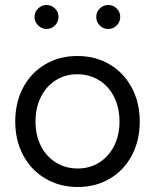

<svg xmlns="http://www.w3.org/2000/svg" viewBox="-20 -736 620 768"><path d="M41 -250Q41 -326 72.5 -385.5Q104 -445 160.5 -478.5Q217 -512 289 -512Q362 -512 418.5 -478.5Q475 -445 507 -385.5Q539 -326 539 -250Q539 -174 507.5 -114.5Q476 -55 419.5 -21.5Q363 12 291 12Q219 12 162 -21.5Q105 -55 73 -114.5Q41 -174 41 -250ZM291 -62Q339 -62 377 -86Q415 -110 436.5 -152.5Q458 -195 458 -250Q458 -305 436.5 -348Q415 -391 376.5 -415Q338 -439 289 -439Q241 -439 203 -415Q165 -391 143.5 -348Q122 -305 122 -250Q122 -195 143.5 -152.5Q165 -110 203.5 -86Q242 -62 291 -62ZM365 -668Q365 -688 379 -702Q393 -716 413 -716Q433 -716 447 -702Q461 -688 461 -668Q461 -649 447 -634.5Q433 -620 413 -620Q393 -620 379 -634Q365 -648 365 -668ZM166 -716Q186 -716 200 -702Q214 -688 214 -668Q214 -649 200 -634.5Q186 -620 166 -620Q147 -620 132.5 -634.5Q118 -649 118 -668Q118 -688 132.5 -702Q147 -716 166 -716Z"/></svg>

Font: Oak Sans
Style: Regular
Weight: 400
Designer: Erik Kennedy, Walven
Foundry: Erik Kennedy, Walven
Version: Version 1.000